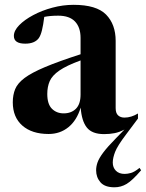

<svg xmlns="http://www.w3.org/2000/svg" viewBox="-20 -544 605 796"><path d="M552 -52.5 503 13Q467 60.5 457.2 85.8Q447.5 111 447.5 130Q447.5 150.5 460.5 163.8Q473.5 177 497 177Q508.5 177 523 173Q537.5 169 558.5 152L565 162Q528.5 204.5 505 218.5Q481.5 232.5 454.5 232.5Q414.5 232.5 396.5 211.8Q378.5 191 378.5 162Q378.5 146 384.5 129Q390.5 112 408 88.5Q425.5 65 460 30L496 -7Q475.5 4 455.2 8Q435 12 411.5 12Q362 12 340.2 -15Q318.5 -42 314.5 -98Q298.5 -45 263.8 -16.8Q229 11.5 181.5 11.5Q112.5 11.5 72.8 -23.2Q33 -58 33 -120Q33 -150.5 43 -174.8Q53 -199 82 -220.8Q111 -242.5 166.8 -266Q222.5 -289.5 314 -319V-387Q314 -430.5 291 -454.8Q268 -479 221.5 -479Q188.5 -479 163.5 -474Q159.5 -441 154 -418.8Q148.5 -396.5 140.5 -385.5Q123.5 -363 84.5 -363Q37.5 -363 37.5 -395Q37.5 -417 59.5 -439.5Q81.5 -462 117.5 -481.2Q153.5 -500.5 197.2 -512.2Q241 -524 285 -524Q380 -524 419.8 -483.5Q459.5 -443 459.5 -374.5V-96Q459.5 -75 469.5 -65.8Q479.5 -56.5 496 -56.5Q524 -56.5 552 -73.5ZM176 -154.5Q176 -112.5 195.2 -93.2Q214.5 -74 244 -74Q275.5 -74 294.8 -93.2Q314 -112.5 314 -152V-293.5Q255.5 -272 226 -251.5Q196.5 -231 186.2 -207.8Q176 -184.5 176 -154.5Z"/></svg>

Font: Newsreader 72pt SemiBold
Style: Regular
Weight: 600
Designer: Hugues Gentile
Foundry: Production Type
Version: Version 1.003; ttfautohint (v1.8.3)